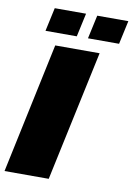

<svg xmlns="http://www.w3.org/2000/svg" viewBox="-101 -938 689 997"><g transform="rotate(10 244.0 -439.0)"><path d="M-5 0 141 -688H375L228 0ZM302 -754 329 -878H493L466 -754ZM78 -754 105 -878H270L243 -754Z"/></g></svg>

Font: Saira Thin Black
Style: Italic
Weight: 900
Italic angle: -12°
Version: Version 1.101